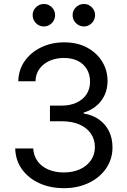

<svg xmlns="http://www.w3.org/2000/svg" viewBox="-20 -955 653 985"><path d="M308.6 10.3Q236.3 10.3 180.7 -15.6Q125 -41.5 92.3 -87.2Q59.6 -132.8 58.1 -193.4H150.4Q152.8 -155.3 173.3 -127.4Q193.8 -99.6 228.5 -85Q263.2 -70.3 306.6 -70.3Q353.5 -70.3 389.4 -86.4Q425.3 -102.5 446 -132.1Q466.8 -161.6 466.8 -200.2Q466.8 -239.7 446.3 -269.5Q425.8 -299.3 387.7 -316.2Q349.6 -333 295.4 -333H236.3V-413.1H295.4Q338.9 -413.1 372.1 -428.2Q405.3 -443.4 423.6 -470.9Q441.9 -498.5 441.9 -535.6Q441.9 -572.8 425.5 -600.3Q409.2 -627.9 378.9 -642.8Q348.6 -657.7 308.1 -657.7Q268.6 -657.7 235.8 -643.6Q203.1 -629.4 183.1 -602.8Q163.1 -576.2 162.1 -538.1H73.7Q75.2 -597.2 106.9 -642.1Q138.7 -687 191.7 -712.4Q244.6 -737.8 309.6 -737.8Q377 -737.8 427 -710.7Q477.1 -683.6 504.4 -638.7Q531.7 -593.8 531.7 -540.5Q531.7 -480.5 498.8 -437.5Q465.8 -394.5 409.2 -377.4V-372.6Q455.6 -365.2 488.8 -341.3Q522 -317.4 539.6 -281Q557.1 -244.6 557.1 -199.2Q557.1 -139.2 524.9 -91.8Q492.7 -44.4 436.3 -17.1Q379.9 10.3 308.6 10.3ZM410.6 -819.3Q386.7 -819.3 369.6 -836.4Q352.5 -853.5 352.5 -877.4Q352.5 -900.9 369.6 -917.7Q386.7 -934.6 410.6 -934.6Q434.1 -934.6 450.9 -917.7Q467.8 -900.9 467.8 -877.4Q467.8 -853.5 450.9 -836.4Q434.1 -819.3 410.6 -819.3ZM205.1 -819.3Q181.2 -819.3 164.3 -836.4Q147.5 -853.5 147.5 -877.4Q147.5 -900.9 164.6 -917.7Q181.6 -934.6 205.1 -934.6Q229 -934.6 245.8 -917.7Q262.7 -900.9 262.7 -877.4Q262.7 -853.5 245.8 -836.4Q229 -819.3 205.1 -819.3Z"/></svg>

Font: Inter 18pt
Style: Regular
Weight: 400
Designer: Rasmus Andersson
Foundry: rsms
Version: Version 4.001;git-66647c0bb